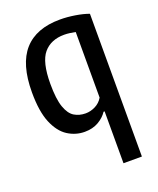

<svg xmlns="http://www.w3.org/2000/svg" viewBox="-143 -639 780 946"><g transform="rotate(-20 247.0 -166.0)"><path d="M339 220V-52H333.5Q316.5 -26 285.8 -8.2Q255 9.5 213.5 9.5Q166 9.5 125.2 -16.5Q84.5 -42.5 59.5 -101.8Q34.5 -161 34.5 -262Q34.5 -409.5 98 -481Q161.5 -552.5 287 -552.5Q324 -552.5 364.8 -546Q405.5 -539.5 435.5 -528.5V220ZM248.5 -74.5Q274.5 -74.5 299.5 -87Q324.5 -99.5 339 -124V-468Q327.5 -470.5 311.2 -472.8Q295 -475 280.5 -475Q210.5 -475 172.2 -429.8Q134 -384.5 134 -271Q134 -190.5 149 -148Q164 -105.5 189.8 -90Q215.5 -74.5 248.5 -74.5Z"/></g></svg>

Font: Encode Sans Cnd Md
Style: Regular
Weight: 500
Width: 3
Designer: Multiple Designers
Foundry: Impallari Type
Version: Version 3.002; ttfautohint (v1.8.3) -l 8 -r 50 -G 200 -x 14 